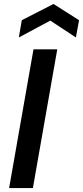

<svg xmlns="http://www.w3.org/2000/svg" viewBox="-20 -949 419 969"><path d="M26 0 149 -700H269L146 0ZM75 -760 90 -847 250 -929 379 -847 363 -760 234 -845Z"/></svg>

Font: DM Sans 20pt SemiBold
Style: Italic
Weight: 600
Italic angle: -10°
Version: Version 4.004;gftools[0.9.30]